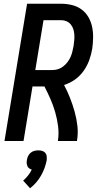

<svg xmlns="http://www.w3.org/2000/svg" viewBox="-20 -755 540 1028"><path d="M4 0 125 -735H307Q337 -735 365.5 -728Q394 -721 416.5 -704.5Q439 -688 453 -664Q467 -640 473 -612Q479 -584 478.5 -554Q478 -524 474 -495Q469 -464 458 -433.5Q447 -403 428 -376Q409 -349 382 -329.5Q355 -310 323 -300Q341 -266 355 -230.5Q369 -195 379.5 -157.5Q390 -120 394.5 -80.5Q399 -41 392 0H290Q296 -40 291 -79Q286 -118 275.5 -154.5Q265 -191 250 -225Q235 -259 218 -292H154L106 0ZM169 -380H261Q276 -380 290.5 -384.5Q305 -389 318 -399Q331 -409 341 -422Q351 -435 357.5 -449.5Q364 -464 367.5 -479Q371 -494 374 -509Q376 -524 377.5 -539.5Q379 -555 378 -570Q377 -585 372.5 -599Q368 -613 359 -624Q350 -635 336.5 -641Q323 -647 308 -647H213ZM141 253 104 212Q118 200 130 185Q142 170 150 153Q143 151 136.5 146.5Q130 142 127 135Q124 128 123 119.5Q122 111 124 103Q125 92 130 81.5Q135 71 143.5 63.5Q152 56 163 53Q174 50 185 50Q196 50 206 53Q216 56 222.5 63.5Q229 71 230 81.5Q231 92 230 103Q226 124 218.5 144.5Q211 165 200 184.5Q189 204 174 221.5Q159 239 141 253Z"/></svg>

Font: Iosevka Curly Semibold
Style: Italic
Weight: 600
Italic angle: -9°
Monospace: yes
Designer: Belleve Invis
Foundry: Belleve Invis
Version: Version 22.1.2; ttfautohint (v1.8.4)